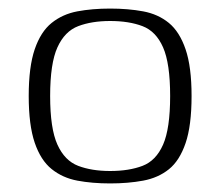

<svg xmlns="http://www.w3.org/2000/svg" viewBox="-20 -423 514 448"><path d="M237 5Q195 5 160.5 -1.5Q126 -8 100.5 -28.5Q75 -49 61 -90Q47 -131 47 -199Q47 -267 61 -308Q75 -349 100.5 -369.5Q126 -390 160.5 -396.5Q195 -403 237 -403Q279 -403 314 -396.5Q349 -390 374 -369.5Q399 -349 413 -308Q427 -267 427 -199Q427 -130 413 -89Q399 -48 374 -28Q349 -8 314 -1.5Q279 5 237 5ZM237 -24Q281 -24 312.5 -36Q344 -48 360.5 -85.5Q377 -123 377 -199Q377 -275 360.5 -312.5Q344 -350 312.5 -362Q281 -374 237 -374Q194 -374 162.5 -362Q131 -350 114 -312.5Q97 -275 97 -199Q97 -123 114 -85.5Q131 -48 162.5 -36Q194 -24 237 -24Z"/></svg>

Font: Genos Thin Light
Style: Regular
Weight: 300
Version: Version 1.010